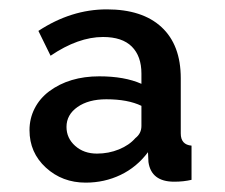

<svg xmlns="http://www.w3.org/2000/svg" viewBox="-20 -732 481 410"><path d="M296 -407 297 -386Q303 -344 352 -344Q372 -344 389 -348V-421Q366 -423 366 -447V-565Q366 -636 325 -674Q284 -712 208 -712Q132 -712 62 -666L88 -613Q147 -653 200 -653Q241 -653 261.5 -632.5Q282 -612 282 -575V-553Q246 -569 192 -569Q128 -569 85 -537Q65 -522 54 -500.5Q43 -479 43 -454Q43 -406 78 -374Q113 -342 163 -342Q203 -342 237.5 -358.5Q272 -375 296 -407ZM122 -461Q122 -487 145.5 -503.5Q169 -520 207 -520Q253 -520 282 -506V-463Q282 -447 269 -437Q256 -422 234 -413Q212 -404 187 -404Q159 -404 140.5 -420.5Q122 -437 122 -461Z"/></svg>

Font: RT Raleway SemiBold
Style: Regular
Weight: 400
Designer: Matt McInerney, Pablo Impallari, Rodrigo Fuenzalida — Edited by Milan Moffatt in April 2016
Foundry: Matt McInerney, Pablo Impallari, Rodrigo Fuenzalida — Edited by Milan Moffatt in April 2016
Version: Version 3.001